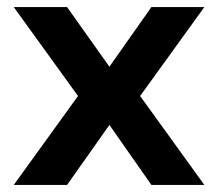

<svg xmlns="http://www.w3.org/2000/svg" viewBox="-20 -524 618 544"><path d="M19 0 201 -252 19 -504H170L290 -335L409 -504H559L377 -252L559 0H409L290 -170L170 0Z"/></svg>

Font: DM Sans ExtraBold
Style: Regular
Weight: 800
Designer: Colophon Foundry, Jonny Pinhorn
Foundry: Colophon Foundry
Version: Version 4.004; ttfautohint (v1.8.4.7-5d5b)